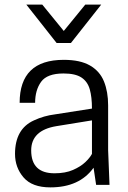

<svg xmlns="http://www.w3.org/2000/svg" viewBox="-20 -800 552 831"><path d="M45 0ZM198 11Q119 11 82 -32Q45 -75 45 -134Q45 -242 127 -279Q170 -299 218 -305L378 -330Q378 -380 368.5 -413.5Q359 -447 332.5 -464.5Q306 -482 255 -482Q184 -482 158 -446Q132 -410 132 -355H65Q65 -541 256 -541Q327 -541 369.5 -516.5Q412 -492 430 -447.5Q448 -403 448 -344V-150L454 0H396L385 -74Q324 11 198 11ZM216 -50Q263 -50 296 -64.5Q329 -79 349 -98Q369 -117 378 -134V-279L224 -254Q115 -236 115 -149Q115 -50 216 -50ZM418 -614ZM287 -614H225L94 -780H163L256 -666L349 -780H418Z"/></svg>

Font: Tanohe Sans
Style: Regular
Weight: 400
Designer: Village Type and Design LLC & Cristiano Sobral
Foundry: Cooper Hewitt Smithsonian Design Museum
Version: Version 1.00;September 29, 2021;FontCreator 13.0.0.2655 64-b